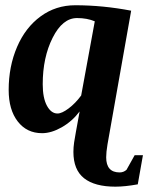

<svg xmlns="http://www.w3.org/2000/svg" viewBox="-20 -491 559 724"><path d="M263.7 -471.2Q367.7 -471.2 474.6 -450.7L385.3 53.7Q380.4 83 380.4 102.1Q380.4 159.2 431.2 159.2Q445.8 159.2 457 149.4L487.8 94.2H519L499.5 204.1Q451.2 212.9 415 212.9Q337.4 212.9 297.1 181.2Q256.8 149.4 256.8 82Q256.8 64.5 259.5 45.9Q262.2 27.3 280.3 -70.8Q252.4 -33.7 213.1 -11.2Q173.8 11.2 138.7 11.2Q81.1 11.2 46.9 -33Q12.7 -77.1 12.7 -151.9Q12.7 -240.2 44.2 -313.7Q75.7 -387.2 133.1 -429.2Q190.4 -471.2 263.7 -471.2ZM141.1 -173.3Q141.1 -121.6 157 -92.3Q172.9 -63 196.8 -63Q213.4 -63 239 -82.3Q264.6 -101.6 286.1 -130.9L337.4 -410.6Q308.6 -422.9 270.5 -422.9Q215.8 -422.9 178.5 -348.6Q141.1 -274.4 141.1 -173.3Z"/></svg>

Font: Liberation Serif
Style: Bold Italic
Weight: 700
Italic angle: -16.333°
Designer: Steve Matteson
Foundry: Ascender Corporation
Version: Version 2.1.5